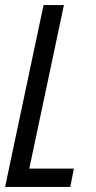

<svg xmlns="http://www.w3.org/2000/svg" viewBox="-20 -734 377 754"><path d="M0 0 151 -714H231L95 -72H270L256 0Z"/></svg>

Font: Noto Sans UI Condensed
Style: Italic
Weight: 400
Width: 3
Italic angle: -12°
Designer: Monotype Design Team
Foundry: Monotype Imaging Inc.
Version: Version 1.901